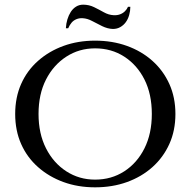

<svg xmlns="http://www.w3.org/2000/svg" viewBox="-20 -788 815 822"><path d="M387 -614Q461 -614 523.5 -591.5Q586 -569 632.5 -527.5Q679 -486 705 -428.5Q731 -371 731 -300Q731 -229 705 -171.5Q679 -114 632.5 -72.5Q586 -31 523.5 -8.5Q461 14 387 14Q314 14 252 -8.5Q190 -31 143 -72.5Q96 -114 70.5 -171.5Q45 -229 45 -300Q45 -371 70.5 -428.5Q96 -486 143 -527.5Q190 -569 252 -591.5Q314 -614 387 -614ZM387 -19Q457 -19 512 -54.5Q567 -90 598.5 -153Q630 -216 630 -300Q630 -385 598.5 -447.5Q567 -510 512 -545.5Q457 -581 387 -581Q319 -581 264 -545.5Q209 -510 177 -447.5Q145 -385 145 -300Q145 -216 177 -153Q209 -90 264 -54.5Q319 -19 387 -19ZM262 -667H272Q278 -681 286.5 -691Q295 -701 307.5 -706Q320 -711 334 -710Q354 -709 374.5 -698Q395 -687 417.5 -676Q440 -665 463 -664Q481 -664 495 -672Q509 -680 518.5 -693Q528 -706 533 -723.5Q538 -741 538 -759H528Q524 -749 515 -740Q506 -731 493.5 -726.5Q481 -722 466 -723Q445 -724 424.5 -735.5Q404 -747 382.5 -757.5Q361 -768 336 -768Q319 -768 305.5 -759.5Q292 -751 283 -737Q274 -723 268.5 -705Q263 -687 262 -667Z"/></svg>

Font: Cinzel Medium
Style: Regular
Weight: 500
Designer: Natanael Gama
Version: Version 2.000